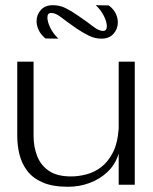

<svg xmlns="http://www.w3.org/2000/svg" viewBox="-20 -708 584 735"><path d="M240.5 7Q181.8 7 143.6 -9.5Q105.4 -26 84.3 -54Q63.2 -81.9 54.6 -116.4Q46 -151 46 -188V-472H108.5V-187.6Q108.5 -145.8 122.4 -110.3Q136.2 -74.9 167.6 -53.7Q199 -32.6 252.1 -32.6Q280.1 -32.6 310.2 -40.3Q340.4 -48 366.9 -67.9Q393.4 -87.8 411.9 -123.7Q430.5 -159.6 434.4 -216.5V-472H495.9V-0.8H434.4V-119.9Q421.4 -78.3 391.9 -50.2Q362.3 -22.1 323 -7.6Q283.7 7 240.5 7ZM154 -560.7Q136.2 -575.5 128.1 -592.8Q120 -610.1 120 -627Q120 -651.8 136.4 -669.9Q152.7 -688.1 181.8 -688.1Q208.6 -688.1 230.8 -677.1Q253 -666.1 279.2 -647.9Q316.3 -622.4 337.4 -606Q358.4 -589.6 374.4 -589.6Q389 -589.6 389 -607.3Q389 -623.6 378.1 -646.1Q367.2 -668.7 346.7 -688.1L396.1 -687.3Q414.3 -674.1 422.7 -656.8Q431.1 -639.5 431.1 -622.5Q431.1 -597.4 414.7 -578.8Q398.3 -560.1 368.4 -560.1Q343.4 -560.1 321.1 -571Q298.7 -581.9 274.4 -598Q235.3 -625.2 214.1 -641.8Q192.9 -658.4 175.9 -658.4Q161.4 -658.4 161.4 -640.7Q161.4 -625.3 172.2 -602.4Q183 -579.5 203.6 -560.1Z"/></svg>

Font: Panamera Thin
Style: Regular
Weight: 100
Designer: Bastien Sozeau
Foundry: NBR — Bastien Sozeau
Version: Version 3.003;gftools[0.9.33]